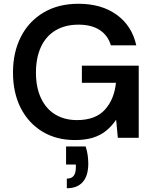

<svg xmlns="http://www.w3.org/2000/svg" viewBox="-20 -732 819 1020"><path d="M378 12Q279 12 205 -33Q131 -78 90 -158.5Q49 -239 49 -347Q49 -454 91 -536.5Q133 -619 211.5 -665.5Q290 -712 397 -712Q519 -712 600 -653.5Q681 -595 704 -491H569Q554 -543 510.5 -572Q467 -601 397 -601Q326 -601 275 -570.5Q224 -540 197.5 -482.5Q171 -425 171 -346Q171 -267 198 -210Q225 -153 274 -123.5Q323 -94 389 -94Q487 -94 537 -149Q587 -204 596 -292H415V-383H717V0H606L597 -96Q574 -62 544 -37.5Q514 -13 473.5 -0.5Q433 12 378 12ZM335 268V217Q360 217 371.5 202Q383 187 383 157V142H331V46H435Q443 70 446 94Q449 118 449 138Q449 201 420 234.5Q391 268 335 268Z"/></svg>

Font: DM Sans 9pt
Style: Semibold
Weight: 600
Designer: Colophon Foundry, Jonny Pinhorn
Foundry: Colophon Foundry
Version: Version 4.004;gftools[0.9.30]